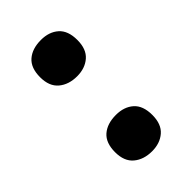

<svg xmlns="http://www.w3.org/2000/svg" viewBox="-182 -624 699 699"><g transform="rotate(-45 168.0 -274.5)"><path d="M170 -374Q127 -374 99.5 -397Q72 -420 72 -467Q72 -515 98.5 -538Q125 -561 170 -561Q212 -561 238 -538Q264 -515 264 -467Q264 -420 237.5 -397Q211 -374 170 -374ZM170 12Q127 12 99.5 -11Q72 -34 72 -81Q72 -129 98.5 -152Q125 -175 170 -175Q212 -175 238 -152Q264 -129 264 -81Q264 -34 237.5 -11Q211 12 170 12Z"/></g></svg>

Font: Noto Sans Oriya Cond Blk
Style: Regular
Weight: 900
Width: 3
Designer: Amélie Bonet and Sol Matas
Foundry: Google LLC
Version: Version 2.006; ttfautohint (v1.8.4.7-5d5b)